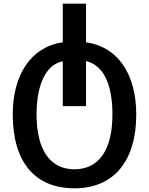

<svg xmlns="http://www.w3.org/2000/svg" viewBox="-20 -780 807 1040"><path d="M383 240C600 240 718 88 718 -159C718 -381 617 -527 446 -551V-760H320V-551C147 -526 49 -374 49 -160C49 96 168 240 383 240ZM383 137C251 137 178 31 178 -160C178 -321 229 -431 320 -448V-205H446V-449C540 -428 589 -324 589 -160C589 32 516 137 383 137Z"/></svg>

Font: Noto Sans Georgian Semi
Style: Regular
Weight: 600
Designer: Monotype Design Team
Foundry: Monotype Imaging Inc.
Version: Version 1.901